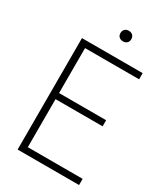

<svg xmlns="http://www.w3.org/2000/svg" viewBox="-220 -1008 961 1104"><g transform="rotate(30 260.0 -456.0)"><path d="M86 0V-740H489V-699H130V-400.5H442.5V-360H130V-41H494V0ZM299 -841.5Q283 -841.5 273 -850.8Q263 -860 263 -876Q263 -892 273 -901.8Q283 -911.5 299 -911.5Q315 -911.5 325 -901.8Q335 -892 335 -876Q335 -860 325 -850.8Q315 -841.5 299 -841.5Z"/></g></svg>

Font: Encode Sans Semi Condensed ExtraLight
Style: Regular
Weight: 200
Width: 4
Designer: Multiple Designers
Foundry: Impallari Type
Version: Version 3.000; ttfautohint (v1.8.3) -l 8 -r 50 -G 200 -x 14 